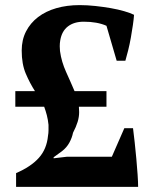

<svg xmlns="http://www.w3.org/2000/svg" viewBox="-20 -732 605 752"><path d="M40 -375H117Q97 -406 81 -443.5Q65 -481 65 -534Q65 -576 82 -609Q99 -642 129 -665Q159 -688 200.5 -700Q242 -712 292 -712Q322 -712 354 -708.5Q386 -705 414.5 -700Q443 -695 467 -688Q491 -681 505 -674Q504 -658 500.5 -634Q497 -610 492.5 -584.5Q488 -559 482 -535Q476 -511 471 -494H437L397 -631Q361 -647 308 -647Q270 -647 246 -628.5Q222 -610 216 -574Q214 -563 214 -551Q214 -542 215 -532Q218 -510 224 -490Q230 -470 238.5 -451Q247 -432 255.5 -413Q264 -394 272 -375H397V-314H289Q290 -303 290 -293Q290 -274 284 -254.5Q278 -235 266 -212Q262 -192 251.5 -173Q241 -154 223 -140L190 -116V-112L241 -118H418L467 -230H501Q504 -207 507.5 -175Q511 -143 514 -110Q517 -77 519 -47.5Q521 -18 521 0H43V-54Q101 -79 132 -113.5Q163 -148 168 -200Q170 -211 170 -221.5Q170 -232 170 -243Q168 -263 163.5 -280.5Q159 -298 153 -314H40Z"/></svg>

Font: PTSerif
Style: Bold
Weight: 700
Designer: A.Korolkova, O.Umpeleva, V.Yefimov
Foundry: ParaType Ltd
Version: Version 1.000W OFL; ttfautohint (v1.2) -l 8 -r 50 -G 200 -x 